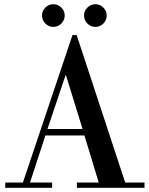

<svg xmlns="http://www.w3.org/2000/svg" viewBox="-20 -894 708 914"><path d="M89 -25 325 -727H345L576 -25H668V0H346V-25H450L382 -249H196L123 -25H228V0H5V-25ZM373 -280 294 -536H292L206 -280ZM396 -782Q380 -798 380 -820Q380 -842 396 -858Q412 -874 434 -874Q456 -874 472 -858Q488 -842 488 -820Q488 -798 472 -782Q456 -766 434 -766Q412 -766 396 -782ZM196 -782Q180 -798 180 -820Q180 -842 196 -858Q212 -874 234 -874Q256 -874 272 -858Q288 -842 288 -820Q288 -798 272 -782Q256 -766 234 -766Q212 -766 196 -782Z"/></svg>

Font: Bailleul Roman
Style: Roman
Weight: 400
Version: Version 1